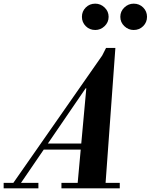

<svg xmlns="http://www.w3.org/2000/svg" viewBox="-86 -1030 824 1050"><path d="M-20 -20 502 -768 385 -551 22 -20ZM-66 0V-30H124V0ZM250 0V-30H569V0ZM146 -212V-245H415V-212ZM337 -10 386 -547H382L494 -768H545L490 -10ZM645 -866Q616 -866 594 -887Q572 -908 572 -938Q572 -968 594 -989Q616 -1010 645 -1010Q676 -1010 697 -989Q718 -968 718 -938Q718 -908 697 -887Q676 -866 645 -866ZM435 -866Q404 -866 383 -887Q362 -908 362 -938Q362 -968 383 -989Q404 -1010 435 -1010Q464 -1010 486 -989Q508 -968 508 -938Q508 -908 486 -887Q464 -866 435 -866Z"/></svg>

Font: Libre Bodoni
Style: Bold Italic
Weight: 700
Italic angle: -13°
Version: Version 2.005;gftools[0.9.23]